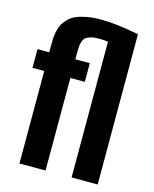

<svg xmlns="http://www.w3.org/2000/svg" viewBox="-119 -884 773 964"><g transform="rotate(15 267.0 -402.0)"><path d="M76.2 0V-481H15.1V-578.1H76.2V-615.2Q76.2 -637.2 77.1 -653.1Q78.1 -668.9 82.8 -690.2Q87.4 -711.4 95.7 -726.1Q104 -740.7 119.4 -756.6Q134.8 -772.5 156.5 -782Q178.2 -791.5 210.9 -797.9Q243.7 -804.2 285.2 -804.2Q365.2 -804.2 482.9 -780.8V0H347.2V-706.1Q320.3 -709 298.8 -709Q274.4 -709 257.6 -704.1Q240.7 -699.2 231.9 -692.1Q223.1 -685.1 218.5 -671.1Q213.9 -657.2 212.9 -646.2Q211.9 -635.3 211.9 -615.2V-578.1H287.1V-481H211.9V0Z"/></g></svg>

Font: Oswald Medium
Style: Regular
Weight: 500
Designer: Vernon Adams
Foundry: Vernon Adams
Version: Version 4.103